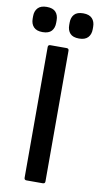

<svg xmlns="http://www.w3.org/2000/svg" viewBox="-107 -874 477 916"><g transform="rotate(10 131.5 -416.0)"><path d="M91 0Q80 0 80 -11V-644Q80 -655 91 -655H170Q181 -655 181 -644V-11Q181 0 170 0ZM43 -710Q14 -710 0 -725Q-14 -740 -14 -765V-777Q-14 -802 0 -817Q14 -832 43 -832Q73 -832 86.5 -817Q100 -802 100 -777V-765Q100 -740 86.5 -725Q73 -710 43 -710ZM220 -710Q190 -710 176.5 -725Q163 -740 163 -765V-777Q163 -802 176.5 -817Q190 -832 220 -832Q249 -832 263 -817Q277 -802 277 -777V-765Q277 -740 263 -725Q249 -710 220 -710Z"/></g></svg>

Font: Sofia Sans SemiBold
Style: Regular
Weight: 600
Designer: Botio Nikoltchev, Ani Petrova
Foundry: lettersoup
Version: Version 4.101; ttfautohint (v1.8.4.7-5d5b)